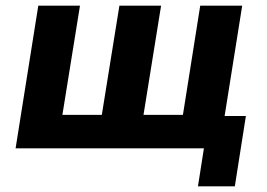

<svg xmlns="http://www.w3.org/2000/svg" viewBox="-20 -523 940 677"><path d="M678 134 699 0H35L115 -503H262L200 -118H339L401 -503H548L486 -118H625L686 -503H834L772 -114H847L808 134Z"/></svg>

Font: Nunito Sans 7pt SemiCondensed ExtraBold
Style: Italic
Weight: 800
Width: 4
Italic angle: -9°
Designer: Vernon Adams
Foundry: Vernon Adams
Version: Version 3.101;gftools[0.9.27]